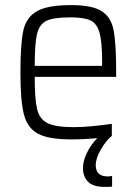

<svg xmlns="http://www.w3.org/2000/svg" viewBox="-20 -538 535 752"><path d="M435 -237H116Q116 -149 125.5 -110Q135 -71 166.5 -55.5Q198 -40 269 -40Q302 -40 343.5 -44Q385 -48 418 -53V-6Q395 13 375 47.5Q355 82 355 109Q355 153 402 153Q411 153 419 151V193Q408 194 389 194Q345 194 325 174Q305 154 305 120Q305 93 320 61.5Q335 30 361 3Q308 8 259 8Q170 8 128.5 -14.5Q87 -37 73.5 -90.5Q60 -144 60 -254Q60 -365 71 -417Q82 -469 123.5 -493.5Q165 -518 258 -518Q341 -518 378 -494.5Q415 -471 425 -419.5Q435 -368 435 -256ZM116 -280H380V-296Q380 -375 369.5 -411Q359 -447 333.5 -458.5Q308 -470 255 -470Q190 -470 162 -456.5Q134 -443 125 -405Q116 -367 116 -280Z"/></svg>

Font: Saira SemiCondensed Light
Style: Regular
Weight: 300
Width: 4
Designer: Hector Gatti with collaboration of the Omnibus-Type team
Foundry: Omnibus-Type
Version: Version 0.072; ttfautohint (v1.8)